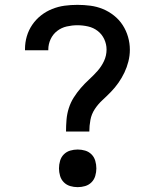

<svg xmlns="http://www.w3.org/2000/svg" viewBox="-20 -763 640 791"><path d="M252 -221Q252 -245 254 -269.5Q256 -294 263.5 -317.5Q271 -341 284 -361.5Q297 -382 313 -400.5Q329 -419 347 -435.5Q365 -452 381.5 -470.5Q398 -489 408.5 -511.5Q419 -534 419 -559Q419 -581 409.5 -601.5Q400 -622 382.5 -635.5Q365 -649 343 -654Q321 -659 299 -659Q277 -659 255 -654Q233 -649 215.5 -635.5Q198 -622 188.5 -601.5Q179 -581 179 -559V-556H83V-561Q83 -588 90.5 -613.5Q98 -639 113 -661Q128 -683 149 -699.5Q170 -716 195 -726Q220 -736 246 -739.5Q272 -743 299 -743Q326 -743 352.5 -739.5Q379 -736 403.5 -726Q428 -716 449.5 -699Q471 -682 485.5 -659.5Q500 -637 507.5 -611Q515 -585 515 -558Q515 -534 509 -510Q503 -486 492.5 -464Q482 -442 468 -422Q454 -402 437 -384.5Q420 -367 402 -350.5Q384 -334 370.5 -313.5Q357 -293 352.5 -269Q348 -245 348 -221ZM300 8Q284 8 269 3.5Q254 -1 243 -12Q232 -23 227.5 -38.5Q223 -54 223 -69Q223 -85 227.5 -100.5Q232 -116 243 -127Q254 -138 269 -142.5Q284 -147 300 -147Q316 -147 331 -142.5Q346 -138 357 -127Q368 -116 372.5 -100.5Q377 -85 377 -69Q377 -54 372.5 -38.5Q368 -23 357 -12Q346 -1 331 3.5Q316 8 300 8Z"/></svg>

Font: Iosevka Aile Medium
Style: Regular
Weight: 500
Designer: Belleve Invis
Foundry: Belleve Invis
Version: Version 27.3.5; ttfautohint (v1.8.4)